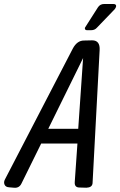

<svg xmlns="http://www.w3.org/2000/svg" viewBox="-83 -921 590 942"><path d="M153.8 -289.1H300.8L324.7 -636.2ZM119.1 -216.8 22 -20Q10.7 2.9 -15.1 0L-38.1 -2Q-55.2 -2.9 -60.5 -14.9Q-65.9 -26.9 -59.1 -40L273.9 -682.1Q294.9 -722.2 329.1 -722.2L369.1 -723.1Q408.7 -723.1 405.8 -674.8L371.1 -22Q369.1 -1 340.8 0L307.1 -1Q281.7 -1 283.7 -27.8L296.9 -216.8ZM472.7 -901.4Q483.9 -901.4 486.3 -894.8Q488.8 -888.2 480 -876L392.6 -785.2Q381.8 -772.9 364.7 -772.9H343.8Q335.9 -772.9 334 -778.6Q332 -784.2 335 -787.1L397 -884.3Q407.7 -901.4 427.7 -901.4Z"/></svg>

Font: Allan
Style: Regular
Weight: 400
Designer: Anton Koovit
Foundry: Anton Koovit
Version: Version 1.002